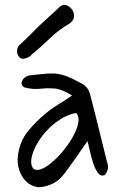

<svg xmlns="http://www.w3.org/2000/svg" viewBox="-20 -740 515 792"><path d="M57 -508Q49 -519 50.5 -533Q52 -547 62 -556Q84 -576 103.5 -595.5Q123 -615 143 -635Q163 -654 184 -672.5Q205 -691 225 -711Q245 -727 263 -714Q283 -701 285 -679Q287 -657 267 -643Q222 -617 186.5 -582.5Q151 -548 112 -516Q103 -504 84 -499Q65 -494 57 -508ZM136 32Q108 28 88 8.5Q68 -11 59 -39.5Q50 -68 54 -99Q62 -158 95.5 -199Q129 -240 171 -274Q192 -292 221 -309.5Q250 -327 277 -346Q261 -357 240 -365.5Q219 -374 204 -375Q173 -377 158.5 -375Q144 -373 118 -373Q100 -375 86 -378Q72 -381 69 -394Q68 -407 80 -418.5Q92 -430 120 -431Q155 -435 178.5 -436.5Q202 -438 220.5 -435Q239 -432 260 -423.5Q281 -415 312 -398Q331 -388 339 -377.5Q347 -367 351 -353.5Q355 -340 360 -318Q364 -303 371 -275.5Q378 -248 386 -215.5Q394 -183 401.5 -152.5Q409 -122 414.5 -100Q420 -78 421 -73Q428 -55 424.5 -41.5Q421 -28 412 -18Q395 -11 383 -28Q371 -45 363 -71.5Q355 -98 349.5 -123Q344 -148 341 -158Q338 -154 325.5 -136Q313 -118 296 -93.5Q279 -69 262.5 -46.5Q246 -24 235 -11Q215 11 187 22Q159 33 136 32ZM120 -42Q135 -35 156.5 -45Q178 -55 202 -77Q226 -99 248 -127Q270 -155 285 -184Q300 -213 303.5 -237Q307 -261 294 -274Q260 -268 227.5 -247Q195 -226 169.5 -197.5Q144 -169 128 -138Q112 -107 109 -81.5Q106 -56 120 -42Z"/></svg>

Font: Mynerve
Style: Regular
Weight: 400
Designer: Carolina Short
Foundry: Carolina Short
Version: Version 1.000; ttfautohint (v1.8.4.7-5d5b)